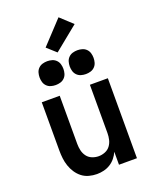

<svg xmlns="http://www.w3.org/2000/svg" viewBox="-179 -1090 957 1196"><g transform="rotate(-20 300.0 -492.0)"><path d="M252 8Q226 8 200 1Q174 -6 153.5 -22Q133 -38 118.5 -60Q104 -82 95.5 -107Q87 -132 84 -158Q81 -184 81 -210V-530H200V-210Q200 -188 205 -166.5Q210 -145 223 -127.5Q236 -110 257 -101.5Q278 -93 300 -93Q322 -93 343 -101.5Q364 -110 377 -127.5Q390 -145 395 -166.5Q400 -188 400 -210V-530H519V0H400V-86Q391 -65 376 -46.5Q361 -28 341 -15.5Q321 -3 298 2.5Q275 8 252 8ZM400 -601Q384 -601 368.5 -605.5Q353 -610 341.5 -621.5Q330 -633 325.5 -648.5Q321 -664 321 -680Q321 -696 325.5 -711.5Q330 -727 341.5 -738.5Q353 -750 368.5 -754.5Q384 -759 400 -759Q416 -759 431.5 -754.5Q447 -750 458.5 -738.5Q470 -727 474.5 -711.5Q479 -696 479 -680Q479 -664 474.5 -648.5Q470 -633 458.5 -621.5Q447 -610 431.5 -605.5Q416 -601 400 -601ZM200 -601Q184 -601 168.5 -605.5Q153 -610 141.5 -621.5Q130 -633 125.5 -648.5Q121 -664 121 -680Q121 -696 125.5 -711.5Q130 -727 141.5 -738.5Q153 -750 168.5 -754.5Q184 -759 200 -759Q216 -759 231.5 -754.5Q247 -750 258.5 -738.5Q270 -727 274.5 -711.5Q279 -696 279 -680Q279 -664 274.5 -648.5Q270 -633 258.5 -621.5Q247 -610 231.5 -605.5Q216 -601 200 -601ZM280 -788 220 -842 360 -992 440 -918Z"/></g></svg>

Font: Iosevka Curly Extended
Style: Bold
Weight: 700
Width: 7
Monospace: yes
Designer: Belleve Invis
Foundry: Belleve Invis
Version: Version 11.1.0; ttfautohint (v1.8.3)